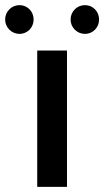

<svg xmlns="http://www.w3.org/2000/svg" viewBox="-94 -728 406 748"><path d="M51 0H167V-531H51ZM181 -652C181 -621 206 -596 237 -596C268 -596 292 -621 292 -652C292 -683 268 -708 237 -708C206 -708 181 -683 181 -652ZM-74 -652C-74 -621 -49 -596 -18 -596C13 -596 37 -621 37 -652C37 -683 13 -708 -18 -708C-49 -708 -74 -683 -74 -652Z"/></svg>

Font: Exo
Style: Demi Bold
Weight: 600
Designer: Natanael Gama
Version: Version 1.00